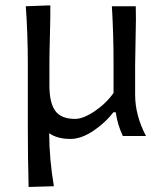

<svg xmlns="http://www.w3.org/2000/svg" viewBox="-20 -520 614 734"><path d="M496.6 -271.5V-157.2Q496.6 -79.6 538.1 0H449.7Q429.2 -43 422.4 -90.8H413.6Q382.8 -50.8 336.7 -19.8Q290.5 11.2 249.5 11.2Q199.2 11.2 168 -10.7Q168.5 88.9 186 191.9L89.4 194.8Q86.4 84.5 86.4 -26.9V-271.5Q86.4 -389.6 78.6 -496.1L172.4 -499.5Q172.9 -460 170.9 -387.2Q168.9 -314.5 168.9 -279.8V-193.4Q168.9 -127.4 191.2 -96.4Q213.4 -65.4 267.1 -65.4Q297.9 -65.4 341.3 -94.5Q384.8 -123.5 414.1 -164.6V-279.8Q414.1 -390.1 407.7 -496.1H499Q500.5 -455.6 498.5 -379.6Q496.6 -303.7 496.6 -271.5Z"/></svg>

Font: Commissioner Flair
Style: Regular
Weight: 400
Designer: Kostas Bartsokas
Foundry: Kostas Bartsokas
Version: Version 1.000